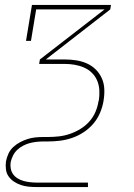

<svg xmlns="http://www.w3.org/2000/svg" viewBox="-20 -550 540 775"><path d="M128 205Q112 205 96 203.5Q80 202 65 197Q50 192 37 183.5Q24 175 15 162.5Q6 150 4 134Q2 118 4 102Q7 86 14 70.5Q21 55 33.5 43.5Q46 32 61 24Q76 16 92 11Q108 6 124 4.5Q140 3 156 3H173Q195 3 217.5 0.5Q240 -2 262 -9.5Q284 -17 304.5 -29.5Q325 -42 341 -60Q357 -78 366 -100Q375 -122 378 -144Q378 -144 378 -144Q378 -144 379 -144Q382 -165 381 -185.5Q380 -206 372.5 -224Q365 -242 351.5 -255.5Q338 -269 320 -277Q302 -285 282 -288.5Q262 -292 241 -292H138L141 -310L402 -512H126L105 -385H85L109 -530H428L425 -512L165 -310H241Q265 -310 287.5 -306.5Q310 -303 330.5 -294Q351 -285 366.5 -269.5Q382 -254 391 -234Q400 -214 401 -190.5Q402 -167 398 -144H388H398Q398 -144 398 -144Q398 -144 398 -144V-143Q394 -119 384 -95Q374 -71 357 -51Q340 -31 318 -16.5Q296 -2 271.5 6.5Q247 15 222 18Q197 21 173 21H156Q142 21 128 22.5Q114 24 100.5 27.5Q87 31 73.5 38Q60 45 49.5 55Q39 65 32.5 78Q26 91 23 105Q21 118 23.5 131Q26 144 33.5 154Q41 164 52 170.5Q63 177 75.5 180.5Q88 184 101.5 185.5Q115 187 128 187H335V205Z"/></svg>

Font: Iosevka Slab Thin
Style: Italic
Weight: 100
Italic angle: -9°
Monospace: yes
Designer: Belleve Invis
Foundry: Belleve Invis
Version: Version 11.1.1; ttfautohint (v1.8.3)